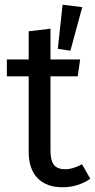

<svg xmlns="http://www.w3.org/2000/svg" viewBox="-20 -778 401 810"><path d="M361 -24Q309 12 243 12Q176 12 138.5 -26.5Q101 -65 101 -138V-456H9V-527H101V-646L193 -657V-527H318L308 -456H193V-142Q193 -101 207.5 -82.5Q222 -64 256 -64Q287 -64 326 -85ZM327 -748 244 -758 224 -572 277 -564Z"/></svg>

Font: FiraGOUPP
Style: Medium
Weight: 400
Designer: bBox Type
Foundry: bBox Type GmbH
Version: Version 1.001